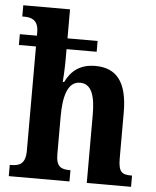

<svg xmlns="http://www.w3.org/2000/svg" viewBox="-54 -806 690 851"><g transform="rotate(5 291.5 -380.0)"><path d="M17 0H287V-50H284C246 -50 223 -59 223 -116V-283C223 -369 239 -440 296 -440C346 -440 364 -390 364 -304V0H561V-50H558C517 -50 500 -59 500 -121V-326C500 -461 451 -520 357 -520C291 -520 250 -489 225 -437H219C220 -450 223 -496 223 -534V-583H357V-631H223V-760H15V-710H26C53 -710 87 -702 87 -647V-631H11V-583H87V-120C87 -59 59 -50 21 -50H17Z"/></g></svg>

Font: Noto Serif Armenian Condensed
Style: Bold
Weight: 700
Width: 3
Designer: Monotype Design Team
Foundry: Monotype Imaging Inc.
Version: Version 2.008